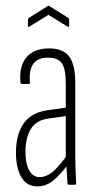

<svg xmlns="http://www.w3.org/2000/svg" viewBox="-20 -660 344 686"><path d="M226 0Q222 0 221 -5Q219 -30 218 -55.5Q217 -81 217 -95L215 -98V-361Q215 -413 201.5 -433.5Q188 -454 151 -454Q115 -454 99 -432Q83 -410 87 -365Q87 -360 82 -360H59Q54 -360 53 -366Q48 -423 74 -454.5Q100 -486 152 -487Q204 -488 226.5 -459Q249 -430 249 -362V-114Q249 -82 250 -54.5Q251 -27 252 -6Q252 0 248 0ZM114 6Q76 6 56.5 -26.5Q37 -59 37 -115Q37 -179 64.5 -219Q92 -259 155 -267L220 -276V-246L157 -237Q111 -232 91 -200.5Q71 -169 71 -117Q71 -75 84.5 -51Q98 -27 122 -27Q143 -27 164.5 -43Q186 -59 221 -107L222 -71Q188 -27 164.5 -10.5Q141 6 114 6ZM85 -565Q80 -562 80 -567V-589Q80 -594 83 -596L150 -638Q153 -641 157 -638L224 -596Q227 -594 227 -589V-567Q227 -563 221 -565L153 -607Z"/></svg>

Font: Sofia Sans Extra Condensed ExtraLight
Style: Regular
Weight: 250
Designer: Botio Nikoltchev, Ani Petrova
Foundry: lettersoup
Version: Version 4.101